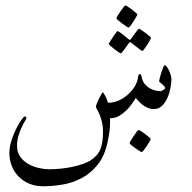

<svg xmlns="http://www.w3.org/2000/svg" viewBox="-20 -438 698 699"><path d="M604 -149.9Q604 -135.3 600.3 -116.5Q596.7 -97.7 589.1 -80.8Q581.5 -64 569.6 -52.5Q557.6 -41 541 -41Q527.3 -41 516.6 -45.9Q505.9 -50.8 497.8 -57.4Q489.7 -64 483.9 -70.6Q478 -77.1 474.1 -81.1Q468.3 -71.3 459.2 -58.6Q450.2 -45.9 438.5 -34.7Q426.8 -23.4 412.8 -15.6Q398.9 -7.8 382.8 -7.8H380.9Q380.9 8.3 380.4 18.8Q379.9 29.3 378.9 38.1Q377.9 46.9 376.2 55.7Q374.5 64.5 372.1 77.1Q361.8 128.4 336.4 160.4Q311 192.4 278.1 210Q245.1 227.5 208.3 233.9Q171.4 240.2 137.2 240.2Q108.9 240.2 85.9 230.5Q63 220.7 47.1 204.1Q31.2 187.5 22.7 165.8Q14.2 144 14.2 120.1Q14.2 96.7 22 72.8Q29.8 48.8 39.6 29.5Q49.3 10.3 58.3 -2Q67.4 -14.2 69.8 -14.2Q72.3 -14.2 74.2 -12.5Q76.2 -10.7 76.2 -8.8Q76.2 -5.9 70.8 2.9Q65.4 11.7 59.1 25.1Q52.7 38.6 47.4 55.9Q42 73.2 42 92.8Q42 117.2 54.2 133.5Q66.4 149.9 84.2 159.7Q102.1 169.4 122.3 173.8Q142.6 178.2 158.2 178.2Q179.2 178.2 201.2 176Q223.1 173.8 243.7 169.4Q264.2 165 281.7 158.9Q299.3 152.8 311 145Q336.9 127.9 345.9 104Q355 80.1 355 43.9Q355 21 350.8 4.9Q346.7 -11.2 342 -22.2Q337.4 -33.2 333.3 -39.8Q329.1 -46.4 329.1 -49.8Q329.1 -52.7 332.5 -61Q335.9 -69.3 340.3 -78.6Q344.7 -87.9 348.9 -95Q353 -102.1 355 -102.1Q360.8 -93.8 365.5 -84.2Q370.1 -74.7 373 -64Q391.6 -63.5 410.2 -71.3Q428.7 -79.1 444.1 -92.3Q459.5 -105.5 470.2 -122.8Q481 -140.1 482.9 -159.2Q484.4 -168.9 490.2 -168.9Q491.2 -168 492.7 -166Q494.6 -163.6 496.1 -157.2Q498.5 -142.1 507.1 -132.1Q515.6 -122.1 526.1 -116.2Q536.6 -110.4 547.1 -108.2Q557.6 -106 564 -106Q565.4 -106 568.4 -107.2Q571.3 -108.4 574 -110.1Q576.7 -111.8 578.9 -113.8Q581.1 -115.7 581.1 -117.2Q581.1 -120.6 577.6 -124.5Q574.2 -128.4 570.1 -131.8Q565.9 -135.3 562.5 -138.2Q559.1 -141.1 559.1 -142.1Q559.1 -143.6 561.3 -152.8Q563.5 -162.1 566.9 -172.6Q570.3 -183.1 573.7 -191.7Q577.1 -200.2 579.1 -200.2Q583 -200.2 587.4 -194.6Q591.8 -189 595.5 -180.9Q599.1 -172.9 601.6 -164.3Q604 -155.8 604 -149.9ZM480 -385.7Q480 -383.8 475.6 -376Q471.2 -368.2 465.8 -359.6Q460.4 -351.1 455.1 -344.2Q449.7 -337.4 447.8 -337.4Q446.8 -337.4 439.7 -342Q432.6 -346.7 424.6 -352.5Q416.5 -358.4 410.2 -364Q403.8 -369.6 403.8 -371.6Q403.8 -373.5 408.4 -381.1Q413.1 -388.7 418.9 -397Q424.8 -405.3 429.9 -411.9Q435.1 -418.5 436 -418.5Q438 -418.5 445.3 -413.8Q452.6 -409.2 460.2 -403.3Q467.8 -397.5 473.9 -392.1Q480 -386.7 480 -385.7ZM529.8 -300.8Q529.8 -298.8 525.6 -291Q521.5 -283.2 515.9 -274.7Q510.3 -266.1 505.1 -259.3Q500 -252.4 498 -252.4Q497.1 -252.4 490.5 -257.1Q483.9 -261.7 476.6 -267.6Q467.8 -274.4 457 -282.7Q454.1 -285.2 452.9 -284.7Q451.7 -284.2 449.7 -281.7Q441.9 -271.5 436 -262.7Q430.7 -255.4 426 -249.5Q421.4 -243.7 419.9 -243.7Q418.5 -243.7 411.4 -248.3Q404.3 -252.9 396.5 -259Q388.7 -265.1 382.3 -270.8Q376 -276.4 376 -277.8Q376 -279.3 380.6 -286.9Q385.3 -294.4 390.9 -302.7Q396.5 -311 401.6 -317.9Q406.7 -324.7 407.7 -324.7Q410.2 -324.7 416.7 -320.1Q423.3 -315.4 430.2 -310.1Q438.5 -303.7 447.8 -295.4Q451.2 -293 452.6 -292.7Q454.1 -292.5 457 -296.4Q464.4 -306.6 470.2 -314.9Q475.6 -321.8 480 -327.6Q484.4 -333.5 485.8 -333.5Q487.3 -333.5 494.4 -328.9Q501.5 -324.2 509.3 -318.4Q517.1 -312.5 523.4 -307.1Q529.8 -301.8 529.8 -300.8ZM528.8 67.9Q528.8 69.8 524.4 77.4Q520 85 514.4 93.5Q508.8 102.1 503.4 108.9Q498 115.7 495.6 115.7Q494.6 115.7 487.5 111.3Q480.5 106.9 472.4 101.3Q464.4 95.7 458 90.3Q451.7 85 451.7 83Q451.7 81.1 456.3 73.5Q460.9 65.9 466.6 57.4Q472.2 48.8 477.5 42Q482.9 35.2 484.4 35.2Q486.3 35.2 493.7 39.8Q501 44.4 508.8 50.3Q516.6 56.2 522.7 61.5Q528.8 66.9 528.8 67.9Z"/></svg>

Font: Scheherazade Urdu
Style: Regular
Weight: 400
Designer: SIL International
Foundry: SIL International
Version: Version 1.005 (build 117/117)